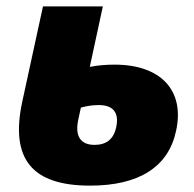

<svg xmlns="http://www.w3.org/2000/svg" viewBox="-20 -573 610 603"><path d="M263 10C417 10 509 -49 533 -162C561 -289 485 -370 340 -370C314 -370 287 -368 262 -363L303 -553H115L50 -254C11 -73 81 10 263 10ZM226 -198 234 -235C255 -241 274 -243 291 -243C335 -243 355 -219 345 -174C337 -135 313 -118 277 -118C235 -118 214 -143 226 -198Z"/></svg>

Font: Noto Sans Black
Style: Italic
Weight: 900
Italic angle: -12°
Designer: Monotype Design Team
Foundry: Monotype Imaging Inc.
Version: Version 2.013